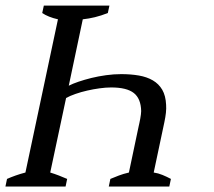

<svg xmlns="http://www.w3.org/2000/svg" viewBox="-75 -683 784 703"><path d="M85.5 -662.6H325.7L319.8 -635.3Q294.9 -625.5 272.7 -620.1Q250.5 -614.7 228.1 -612.3L176.8 -369.2Q190.9 -376.5 212.4 -383.8Q233.9 -391.1 259.5 -397.5Q285.2 -403.8 313.5 -407.7Q341.8 -411.6 368.7 -411.6Q403.8 -411.6 433.4 -406.5Q462.9 -401.4 484.6 -388.7Q506.4 -376 519.1 -354.3Q531.7 -332.5 533.2 -299.3Q534.2 -285.7 532.5 -270Q530.8 -254.4 526.9 -235.9L487.8 -51.3Q504.4 -48.9 519.8 -42.5Q535.2 -36.2 550.8 -27.9L544.9 0H323.3L329.1 -27.9Q344.3 -34.2 360.1 -40.3Q376 -46.4 397 -51.3L432.1 -217.8Q433.6 -224.6 435.3 -232.4Q437 -240.3 438.5 -248.3Q440 -256.4 440.9 -263.7Q441.9 -271 441.9 -276.4Q440.9 -321.8 415.1 -342.3Q389.2 -362.8 332.1 -362.8Q312.5 -362.8 289.6 -359.6Q266.6 -356.5 244.2 -351.3Q221.7 -346.2 201.4 -339.1Q181.2 -332.1 167 -324.2L108.9 -51.3Q125 -46.4 140.7 -40.3Q156.3 -34.2 170.9 -27.9L165.1 0H-55.1L-49.3 -27.9Q-35.1 -34.2 -18 -40.3Q-0.9 -46.4 18.1 -51.3L137.2 -612.3Q119.7 -616.2 105 -622.1Q90.4 -627.9 79.6 -635.3Z"/></svg>

Font: PT Astra Serif
Style: Italic
Weight: 400
Italic angle: -16°
Designer: A.Korolkova, I. Chaeva
Foundry: ParaType Ltd
Version: Version 1.001